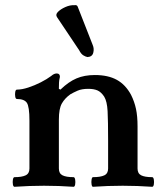

<svg xmlns="http://www.w3.org/2000/svg" viewBox="-20 -713 626 737"><path d="M36 4Q31 4 29.5 -5Q28 -14 29.5 -23.5Q31 -33 36 -33Q64 -33 78.5 -40Q93 -47 93 -66V-250Q93 -304 83 -318.5Q73 -333 45 -333Q40 -333 38.5 -342Q37 -351 38.5 -360Q40 -369 45 -369Q64 -369 88.5 -377Q113 -385 136.5 -397Q160 -409 176 -421Q183 -427 188 -429Q193 -431 198 -431Q210 -431 210 -418Q207 -406 206.5 -396Q206 -386 206 -372L212 -369Q243 -399 273.5 -412Q304 -425 344 -425Q395 -425 428.5 -406.5Q462 -388 483 -349Q496 -323 502 -295Q508 -267 508 -228V-66Q508 -47 522 -40Q536 -33 564 -33Q569 -33 570.5 -23.5Q572 -14 570.5 -5Q569 4 564 4Q536 2 507.5 1Q479 0 451 0Q422 0 394 1Q366 2 337 4Q333 4 331.5 -5Q330 -14 331.5 -23.5Q333 -33 337 -33Q366 -33 380.5 -40Q395 -47 395 -66V-173Q395 -249 393 -286.5Q391 -324 380 -342Q368 -360 354 -366Q340 -372 319 -372Q294 -372 278 -365Q262 -358 250 -351Q229 -336 217.5 -316Q206 -296 206 -254V-66Q206 -47 220 -40Q234 -33 262 -33Q267 -33 268.5 -23.5Q270 -14 268.5 -5Q267 4 262 4Q234 2 206 1Q178 0 149 0Q121 0 92.5 1Q64 2 36 4ZM316 -494Q309 -495 300 -500.5Q291 -506 284 -520L199 -647Q192 -657 202.5 -667.5Q213 -678 231 -686Q249 -694 265 -693Q275 -695 278 -688L336 -540Q342 -526 338 -510.5Q334 -495 316 -494Z"/></svg>

Font: Junicode SmExp
Style: Bold
Weight: 700
Width: 6
Designer: Peter S. Baker
Version: Version 2.205; ttfautohint (v1.8.4)